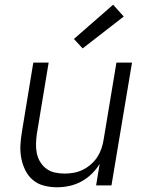

<svg xmlns="http://www.w3.org/2000/svg" viewBox="-20 -785 640 813"><path d="M221 8Q193 8 166 1Q139 -6 119 -23Q99 -40 87 -64.5Q75 -89 70 -116Q65 -143 66.5 -171Q68 -199 73 -228L121 -520H186L136 -218Q133 -197 132.5 -176Q132 -155 136 -135.5Q140 -116 150.5 -99Q161 -82 176.5 -70.5Q192 -59 212 -54.5Q232 -50 254 -50Q273 -50 292.5 -53.5Q312 -57 330.5 -66Q349 -75 365 -89Q381 -103 392 -120Q403 -137 409.5 -156Q416 -175 419 -195L473 -520H539L452 0H387L402 -91Q388 -68 368 -48.5Q348 -29 323.5 -16Q299 -3 273 2.5Q247 8 221 8ZM330 -580 293 -620 459 -765 504 -715Z"/></svg>

Font: Iosevka SS04 Light Extended
Style: Italic
Weight: 300
Width: 7
Italic angle: -9°
Monospace: yes
Designer: Belleve Invis
Foundry: Belleve Invis
Version: Version 19.0.0; ttfautohint (v1.8.4)